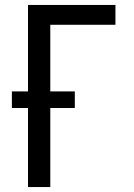

<svg xmlns="http://www.w3.org/2000/svg" viewBox="-20 -755 540 775"><path d="M93 0V-319H28V-386H93V-735H446V-655H183V-386H282V-319H183V0Z"/></svg>

Font: Iosevka SS10 Medium
Style: Regular
Weight: 500
Monospace: yes
Designer: Belleve Invis
Foundry: Belleve Invis
Version: Version 28.0.6; ttfautohint (v1.8.4)